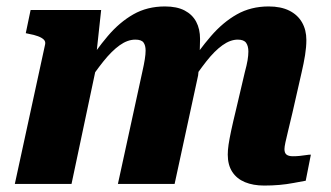

<svg xmlns="http://www.w3.org/2000/svg" viewBox="-20 -571 1027 596"><path d="M26 0H202L285 -392H278L294 -540H75L60 -468L69 -466Q86 -463 98 -458.5Q110 -454 116 -448Q122 -442 120 -433ZM888 -222 916 -345Q923 -375 927 -400Q931 -425 931 -447Q931 -478 917.5 -501.5Q904 -525 878 -538Q852 -551 814 -551Q759 -551 715.5 -526.5Q672 -502 634.5 -458.5Q597 -415 560 -358L566 -304Q595 -348 620.5 -380.5Q646 -413 670.5 -430.5Q695 -448 718 -448Q737 -448 744 -438Q751 -428 751 -411Q751 -399 748.5 -384Q746 -369 740 -347L713 -232Q703 -191 697.5 -165Q692 -139 689.5 -122Q687 -105 687 -91Q687 -59 701 -37.5Q715 -16 740.5 -5.5Q766 5 800 5Q825 5 847.5 3Q870 1 891 -3Q912 -7 929 -10L945 -91Q939 -91 929.5 -89.5Q920 -88 910 -87Q900 -86 889 -86Q876 -86 869.5 -91Q863 -96 863 -108Q863 -115 866 -129Q869 -143 874.5 -165.5Q880 -188 888 -222ZM346 0H522L595 -337Q596 -346 597.5 -362Q599 -378 599.5 -396Q600 -414 600.5 -428.5Q601 -443 601 -450Q601 -481 589 -503.5Q577 -526 553 -538.5Q529 -551 492 -551Q437 -551 394 -526.5Q351 -502 314.5 -459Q278 -416 241 -358L246 -304Q275 -348 301 -380.5Q327 -413 351.5 -430.5Q376 -448 400 -448Q419 -448 425.5 -439Q432 -430 432 -414Q432 -403 429.5 -387Q427 -371 422 -349Z"/></svg>

Font: Roboto Serif
Style: Bold Italic
Weight: 700
Italic angle: -10°
Designer: Greg Gazdowicz
Foundry: Commercial Type
Version: Version 1.008